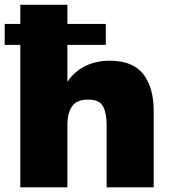

<svg xmlns="http://www.w3.org/2000/svg" viewBox="-22 -802 723 822"><path d="M65 0V-610H-2V-699.5H65V-781.5H266.5V-699.5H431V-610H266.5V-451.5Q295 -495 341.5 -518.5Q388 -542 448 -542Q546.5 -542 591.2 -485Q636 -428 636 -325.5V0H434.5V-266Q434.5 -316.5 419.5 -346Q404.5 -375.5 355 -375.5Q306.5 -375.5 286.5 -346.8Q266.5 -318 266.5 -266V0Z"/></svg>

Font: Epilogue Black
Style: Regular
Weight: 900
Designer: Tyler Finck
Foundry: Etcetera Type Co
Version: Version 2.111; ttfautohint (v1.8.3)